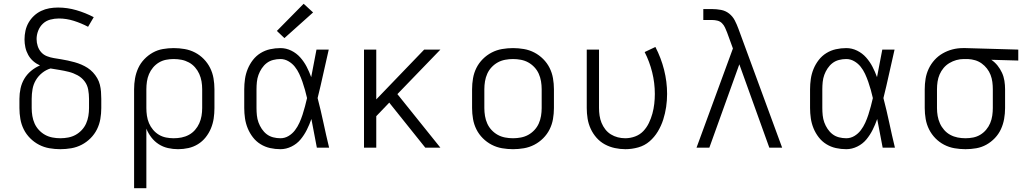

<svg xmlns="http://www.w3.org/2000/svg" viewBox="-20 -783 5440 1018"><path d="M300 8Q271 8 242 3Q213 -2 187 -15.5Q161 -29 140 -50Q119 -71 106 -97Q93 -123 88 -152Q83 -181 83 -210V-259Q83 -287 89 -314.5Q95 -342 109 -365.5Q123 -389 144.5 -407Q166 -425 192 -436Q172 -445 156 -459Q140 -473 129.5 -492Q119 -511 114.5 -532Q110 -553 110 -574Q110 -597 115 -620Q120 -643 131.5 -663Q143 -683 160 -699Q177 -715 198 -725Q219 -735 241.5 -739Q264 -743 288 -743Q337 -743 385 -729Q433 -715 477 -692L447 -641Q411 -660 371.5 -672.5Q332 -685 292 -685Q269 -685 246.5 -679Q224 -673 207.5 -657.5Q191 -642 182.5 -620Q174 -598 174 -576Q174 -557 180 -538.5Q186 -520 198.5 -506Q211 -492 229 -485Q247 -478 265.5 -475Q284 -472 302.5 -469Q321 -466 339.5 -462Q358 -458 376 -453Q394 -448 411.5 -440.5Q429 -433 444.5 -423Q460 -413 473 -399Q486 -385 495.5 -368.5Q505 -352 509.5 -334Q514 -316 515.5 -297Q517 -278 517 -259V-210Q517 -181 512 -152Q507 -123 494 -97Q481 -71 460 -50Q439 -29 413 -15.5Q387 -2 358 3Q329 8 300 8ZM300 -50Q321 -50 342 -54Q363 -58 381 -68Q399 -78 413.5 -93.5Q428 -109 436.5 -128Q445 -147 448.5 -168Q452 -189 452 -210V-259Q452 -284 447.5 -308.5Q443 -333 428 -352.5Q413 -372 391 -384Q369 -396 345 -402Q321 -408 296.5 -412Q272 -416 248 -420Q224 -413 203.5 -396.5Q183 -380 170 -358Q157 -336 152.5 -310.5Q148 -285 148 -259V-210Q148 -189 151.5 -168Q155 -147 163.5 -128Q172 -109 186.5 -93.5Q201 -78 219 -68Q237 -58 258 -54Q279 -50 300 -50Z M691 215V-310Q691 -339 696 -367.5Q701 -396 713 -422Q725 -448 745 -469Q765 -490 790 -504Q815 -518 843.5 -523Q872 -528 901 -528Q930 -528 959 -523Q988 -518 1014 -504.5Q1040 -491 1060.5 -470Q1081 -449 1094 -423Q1107 -397 1112 -368Q1117 -339 1117 -310V-210Q1117 -182 1113 -155Q1109 -128 1098.5 -102.5Q1088 -77 1070.5 -55Q1053 -33 1029.5 -18.5Q1006 -4 979 2Q952 8 924 8Q897 8 870.5 2Q844 -4 821.5 -18.5Q799 -33 782.5 -54.5Q766 -76 756 -101V215ZM901 -50Q922 -50 942.5 -54Q963 -58 981.5 -68Q1000 -78 1014 -94Q1028 -110 1036.5 -129Q1045 -148 1048.5 -168.5Q1052 -189 1052 -210V-310Q1052 -331 1048.5 -351.5Q1045 -372 1036.5 -391Q1028 -410 1014 -426Q1000 -442 981.5 -452Q963 -462 942.5 -466Q922 -470 901 -470Q880 -470 860 -466Q840 -462 822.5 -451.5Q805 -441 791.5 -425Q778 -409 770 -390Q762 -371 759 -350.5Q756 -330 756 -310V-210Q756 -190 759 -169.5Q762 -149 770 -130Q778 -111 791.5 -95Q805 -79 822.5 -68.5Q840 -58 860 -54Q880 -50 901 -50Z M1467 8Q1439 8 1412 2Q1385 -4 1361.5 -18.5Q1338 -33 1321 -55Q1304 -77 1293.5 -102.5Q1283 -128 1279 -155.5Q1275 -183 1275 -210V-310Q1275 -337 1279 -364.5Q1283 -392 1293.5 -417.5Q1304 -443 1321 -465Q1338 -487 1361.5 -501.5Q1385 -516 1412 -522Q1439 -528 1467 -528Q1497 -528 1524.5 -514.5Q1552 -501 1572 -478.5Q1592 -456 1606 -429Q1620 -402 1630 -374Q1637 -410 1644 -447Q1651 -484 1658 -520H1723Q1708 -456 1694 -391.5Q1680 -327 1664 -263Q1681 -198 1695 -132Q1709 -66 1725 0H1660Q1653 -38 1645.5 -76Q1638 -114 1631 -152Q1621 -123 1607 -95Q1593 -67 1573.5 -43.5Q1554 -20 1525.5 -6Q1497 8 1467 8ZM1467 -50Q1490 -50 1510 -62Q1530 -74 1544 -92.5Q1558 -111 1567.5 -132Q1577 -153 1584 -174.5Q1591 -196 1597 -218.5Q1603 -241 1608 -263Q1603 -285 1597 -306.5Q1591 -328 1583.5 -349.5Q1576 -371 1566.5 -391.5Q1557 -412 1543 -429.5Q1529 -447 1509 -458.5Q1489 -470 1467 -470Q1447 -470 1428 -465Q1409 -460 1394 -448.5Q1379 -437 1368 -420.5Q1357 -404 1350.5 -386Q1344 -368 1342 -348.5Q1340 -329 1340 -310V-210Q1340 -191 1342 -171.5Q1344 -152 1350.5 -134Q1357 -116 1368 -99.5Q1379 -83 1394 -71.5Q1409 -60 1428 -55Q1447 -50 1467 -50ZM1488 -581 1448 -619 1590 -763 1640 -717Z M1910 0V-520H1975V-256L2229 -520H2315L2087 -284L2315 0H2235L2050 -231L2044 -239L1975 -167V0Z M2700 8Q2671 8 2642 3Q2613 -2 2587 -15.5Q2561 -29 2540 -50Q2519 -71 2506 -97Q2493 -123 2488 -152Q2483 -181 2483 -210V-310Q2483 -339 2488 -368Q2493 -397 2506 -423Q2519 -449 2540 -470Q2561 -491 2587 -504.5Q2613 -518 2642 -523Q2671 -528 2700 -528Q2729 -528 2758 -523Q2787 -518 2813 -504.5Q2839 -491 2860 -470Q2881 -449 2894 -423Q2907 -397 2912 -368Q2917 -339 2917 -310V-210Q2917 -181 2912 -152Q2907 -123 2894 -97Q2881 -71 2860 -50Q2839 -29 2813 -15.5Q2787 -2 2758 3Q2729 8 2700 8ZM2700 -50Q2721 -50 2742 -54Q2763 -58 2781 -68Q2799 -78 2813.5 -93.5Q2828 -109 2836.5 -128Q2845 -147 2848.5 -168Q2852 -189 2852 -210V-310Q2852 -331 2848.5 -352Q2845 -373 2836.5 -392Q2828 -411 2813.5 -426.5Q2799 -442 2781 -452Q2763 -462 2742 -466Q2721 -470 2700 -470Q2679 -470 2658 -466Q2637 -462 2619 -452Q2601 -442 2586.5 -426.5Q2572 -411 2563.5 -392Q2555 -373 2551.5 -352Q2548 -331 2548 -310V-210Q2548 -189 2551.5 -168Q2555 -147 2563.5 -128Q2572 -109 2586.5 -93.5Q2601 -78 2619 -68Q2637 -58 2658 -54Q2679 -50 2700 -50Z M3296 8Q3268 8 3240 2Q3212 -4 3187 -17.5Q3162 -31 3143 -52.5Q3124 -74 3112 -100Q3100 -126 3095.5 -154Q3091 -182 3091 -210V-520H3156V-210Q3156 -190 3159 -170Q3162 -150 3169.5 -131.5Q3177 -113 3189.5 -97Q3202 -81 3219 -70.5Q3236 -60 3255.5 -55Q3275 -50 3295 -50Q3322 -50 3347.5 -59.5Q3373 -69 3391 -88Q3409 -107 3420.5 -131Q3432 -155 3439 -180.5Q3446 -206 3449 -232.5Q3452 -259 3452 -285Q3452 -343 3438 -399.5Q3424 -456 3398 -507L3455 -534Q3485 -476 3501 -413Q3517 -350 3517 -285Q3517 -250 3512 -216Q3507 -182 3496.5 -149Q3486 -116 3468 -86Q3450 -56 3424 -33.5Q3398 -11 3364 -1.5Q3330 8 3296 8Z M3673 0 3866 -526 3835 -611Q3830 -624 3824 -637Q3818 -650 3808 -660Q3798 -670 3784 -673.5Q3770 -677 3755 -677H3709V-735H3755Q3779 -735 3803 -730.5Q3827 -726 3846 -711Q3865 -696 3876 -674.5Q3887 -653 3895 -631L4127 0H4059L3900 -442L3741 0Z M4467 8Q4439 8 4412 2Q4385 -4 4361.5 -18.5Q4338 -33 4321 -55Q4304 -77 4293.5 -102.5Q4283 -128 4279 -155.5Q4275 -183 4275 -210V-310Q4275 -337 4279 -364.5Q4283 -392 4293.5 -417.5Q4304 -443 4321 -465Q4338 -487 4361.5 -501.5Q4385 -516 4412 -522Q4439 -528 4467 -528Q4497 -528 4524.5 -514.5Q4552 -501 4572 -478.5Q4592 -456 4606 -429Q4620 -402 4630 -374Q4637 -410 4644 -447Q4651 -484 4658 -520H4723Q4708 -456 4694 -391.5Q4680 -327 4664 -263Q4681 -198 4695 -132Q4709 -66 4725 0H4660Q4653 -38 4645.5 -76Q4638 -114 4631 -152Q4621 -123 4607 -95Q4593 -67 4573.5 -43.5Q4554 -20 4525.5 -6Q4497 8 4467 8ZM4467 -50Q4490 -50 4510 -62Q4530 -74 4544 -92.5Q4558 -111 4567.5 -132Q4577 -153 4584 -174.5Q4591 -196 4597 -218.5Q4603 -241 4608 -263Q4603 -285 4597 -306.5Q4591 -328 4583.5 -349.5Q4576 -371 4566.5 -391.5Q4557 -412 4543 -429.5Q4529 -447 4509 -458.5Q4489 -470 4467 -470Q4447 -470 4428 -465Q4409 -460 4394 -448.5Q4379 -437 4368 -420.5Q4357 -404 4350.5 -386Q4344 -368 4342 -348.5Q4340 -329 4340 -310V-210Q4340 -191 4342 -171.5Q4344 -152 4350.5 -134Q4357 -116 4368 -99.5Q4379 -83 4394 -71.5Q4409 -60 4428 -55Q4447 -50 4467 -50Z M5099 8Q5070 8 5041 3Q5012 -2 4986 -15.5Q4960 -29 4939.5 -50Q4919 -71 4906 -97Q4893 -123 4888 -152Q4883 -181 4883 -210V-310Q4883 -338 4887.5 -365.5Q4892 -393 4904 -418.5Q4916 -444 4935 -465Q4954 -486 4978.5 -500Q5003 -514 5030 -521Q5057 -528 5085 -528Q5089 -528 5092.5 -528Q5096 -528 5100 -528L5379 -520V-462L5236 -466Q5255 -453 5269 -435.5Q5283 -418 5292.5 -397.5Q5302 -377 5305.5 -354.5Q5309 -332 5309 -310V-210Q5309 -181 5304 -152.5Q5299 -124 5287 -98Q5275 -72 5255 -51Q5235 -30 5210 -16Q5185 -2 5156.5 3Q5128 8 5099 8ZM5099 -50Q5120 -50 5140 -54Q5160 -58 5177.5 -68.5Q5195 -79 5208.5 -95Q5222 -111 5230 -130Q5238 -149 5241 -169.5Q5244 -190 5244 -210V-310Q5244 -329 5241.5 -348.5Q5239 -368 5232 -386Q5225 -404 5213 -419.5Q5201 -435 5185 -446.5Q5169 -458 5150.5 -463.5Q5132 -469 5112 -470H5100Q5097 -470 5094.5 -470Q5092 -470 5090 -470Q5070 -470 5050.5 -464.5Q5031 -459 5013.5 -448.5Q4996 -438 4983 -422.5Q4970 -407 4962 -388.5Q4954 -370 4951 -350Q4948 -330 4948 -310V-210Q4948 -189 4951.5 -168.5Q4955 -148 4963.5 -129Q4972 -110 4986 -94Q5000 -78 5018.5 -68Q5037 -58 5057.5 -54Q5078 -50 5099 -50Z"/></svg>

Font: Iosevka Aile Custom Light
Style: Regular
Weight: 300
Designer: Belleve Invis
Foundry: Belleve Invis
Version: Version 17.0.2; ttfautohint (v1.8.3)